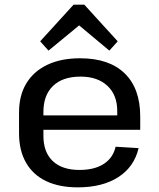

<svg xmlns="http://www.w3.org/2000/svg" viewBox="-20 -799 685 827"><path d="M315 8Q235 8 178.5 -19Q122 -46 92 -98.5Q62 -151 62 -225V-315Q62 -388 93.5 -440Q125 -492 184 -520Q243 -548 325 -548Q450 -548 517 -483Q584 -418 584 -297V-240H147V-302H500L485 -278V-321Q485 -390 442.5 -429.5Q400 -469 327 -469Q250 -469 208.5 -429Q167 -389 167 -317V-214Q167 -143 207.5 -105Q248 -67 322 -67Q387 -67 427 -93Q467 -119 478 -167L577 -161Q558 -80 489.5 -36Q421 8 315 8ZM153 -621 297 -779H343L487 -621L451 -581L294 -712H348L189 -581Z"/></svg>

Font: Pathway Extreme 8pt Thin 12pt Medium
Style: Regular
Weight: 500
Version: Version 1.001;gftools[0.9.26]